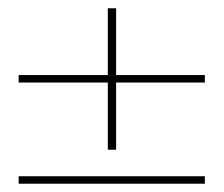

<svg xmlns="http://www.w3.org/2000/svg" viewBox="-20 -443 540 463"><path d="M25 0V-18H474V0ZM240 -82V-423H260V-82ZM25 -244V-262H474V-244Z"/></svg>

Font: DM Sans 24pt Thin
Style: Regular
Weight: 250
Designer: Colophon Foundry, Jonny Pinhorn
Foundry: Colophon Foundry
Version: Version 4.004;gftools[0.9.30]